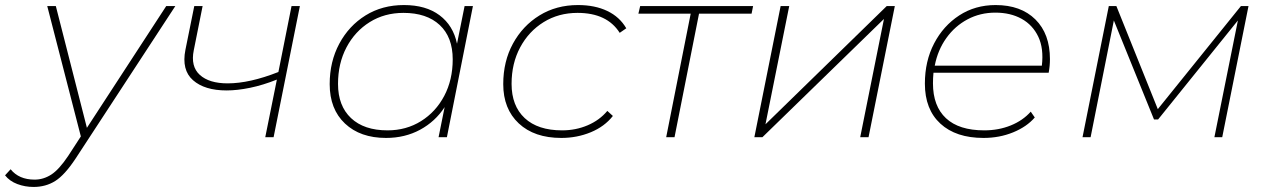

<svg xmlns="http://www.w3.org/2000/svg" viewBox="-129 -543 5022 760"><path d="M4 197Q-30 197 -60.5 185.5Q-91 174 -109 151L-87 127Q-54 168 8 168Q43 168 74 148Q105 128 141 74L191 -3L58 -519H92L215 -37L529 -519H565L170 85Q127 150 89.5 173.5Q52 197 4 197Z M921 0 967 -228Q912 -206 861 -195.5Q810 -185 768 -185Q681 -185 635 -225.5Q589 -266 605 -346L640 -519H673L638 -344Q625 -280 662 -246.5Q699 -213 772 -213Q859 -213 973 -258L1025 -519H1058L954 0Z M1399 3Q1297 3 1236.5 -54Q1176 -111 1176 -210Q1176 -299 1214 -370Q1252 -441 1318 -482Q1384 -523 1470 -523Q1557 -523 1611 -482.5Q1665 -442 1680 -370L1710 -519H1743L1640 0H1607L1631 -119Q1594 -62 1534 -29.5Q1474 3 1399 3ZM1405 -27Q1479 -27 1537.5 -63.5Q1596 -100 1629.5 -163.5Q1663 -227 1663 -308Q1663 -396 1611.5 -444Q1560 -492 1468 -492Q1393 -492 1334.5 -455.5Q1276 -419 1242.5 -355.5Q1209 -292 1209 -211Q1209 -124 1260.5 -75.5Q1312 -27 1405 -27Z M2093 3Q1986 3 1924.5 -54.5Q1863 -112 1863 -210Q1863 -300 1901.5 -370.5Q1940 -441 2006.5 -482Q2073 -523 2159 -523Q2226 -523 2275 -499.5Q2324 -476 2350 -431L2324 -413Q2274 -492 2157 -492Q2082 -492 2023 -455.5Q1964 -419 1930 -355.5Q1896 -292 1896 -211Q1896 -124 1948 -75.5Q2000 -27 2096 -27Q2150 -27 2197 -47Q2244 -67 2275 -104L2297 -84Q2264 -42 2209.5 -19.5Q2155 3 2093 3Z M2508 0 2605 -489H2398L2405 -519H2852L2846 -489H2638L2541 0Z M2857 0 2961 -519H2995L2901 -51L3381 -519H3413L3309 0H3276L3370 -468L2889 0Z M3764 3Q3655 3 3593.5 -53.5Q3532 -110 3532 -212Q3532 -301 3568.5 -371Q3605 -441 3668 -482Q3731 -523 3812 -523Q3912 -523 3969.5 -466Q4027 -409 4027 -309Q4027 -282 4022 -255H3566Q3564 -234 3564 -213Q3564 -123 3615.5 -75Q3667 -27 3767 -27Q3824 -27 3872 -46.5Q3920 -66 3951 -101L3967 -78Q3935 -41 3881 -19Q3827 3 3764 3ZM3571 -283H3995Q4003 -351 3981 -397.5Q3959 -444 3915 -468.5Q3871 -493 3811 -493Q3751 -493 3701 -466.5Q3651 -440 3617 -392.5Q3583 -345 3571 -283Z M4156 0 4260 -519H4290L4454 -111L4783 -519H4813L4709 0H4678L4771 -462L4455 -70H4439L4280 -462L4188 0Z"/></svg>

Font: Montserrat ExtraLight
Style: Italic
Weight: 200
Italic angle: -11.3°
Designer: Julieta Ulanovsky
Foundry: Julieta Ulanovsky
Version: Version 9.000; ttfautohint (v1.8.4.7-5d5b)